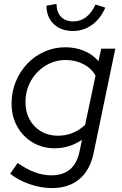

<svg xmlns="http://www.w3.org/2000/svg" viewBox="-20 -749 620 979"><path d="M245 210Q190 210 132.5 190.5Q75 171 32 137L70 82Q114 113 156.5 129Q199 145 242 145Q359 145 385 26L398 -36Q334 7 259 7Q196 7 146 -23Q96 -53 67.5 -104.5Q39 -156 39 -222Q39 -281 60.5 -333Q82 -385 119.5 -424.5Q157 -464 207 -486Q257 -508 314 -508Q364 -508 408 -490Q452 -472 482 -437L496 -501H568L457 33Q439 119 384.5 164.5Q330 210 245 210ZM275 -57Q354 -57 414 -112L467 -363Q447 -400 406 -421.5Q365 -443 316 -443Q259 -443 212 -414Q165 -385 137.5 -336.5Q110 -288 110 -228Q110 -178 131 -139.5Q152 -101 189.5 -79Q227 -57 275 -57ZM352 -591Q291 -591 254 -626.5Q217 -662 217 -720L268 -729Q269 -686 291.5 -663Q314 -640 354 -640Q427 -640 467 -726L517 -710Q492 -653 449 -622Q406 -591 352 -591Z"/></svg>

Font: Red Hat Display VF
Style: Italic
Weight: 300
Italic angle: -12°
Designer: Pentagram, MCKL
Foundry: Pentagram, MCKL
Version: Version 1.010